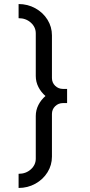

<svg xmlns="http://www.w3.org/2000/svg" viewBox="-20 -780 444 950"><path d="M72 80Q108 80 132.5 58Q157 36 157 5V-206Q157 -235 170 -260.5Q183 -286 205 -305Q183 -324 170 -349.5Q157 -375 157 -404V-615Q157 -646 132.5 -668Q108 -690 72 -690V-760Q117 -760 155 -739Q193 -718 215 -682.5Q237 -647 237 -605V-394Q237 -371 253 -355.5Q269 -340 292 -340H312V-270H292Q269 -270 253 -254.5Q237 -239 237 -216V-5Q237 37 215 72.5Q193 108 155 129Q117 150 72 150Z"/></svg>

Font: Homenaje
Style: Regular
Weight: 400
Designer: Constanza Artigas Preller, Agustina Mingote
Foundry: Constanza Artigas Preller, Agustina Mingote
Version: Version 1.100